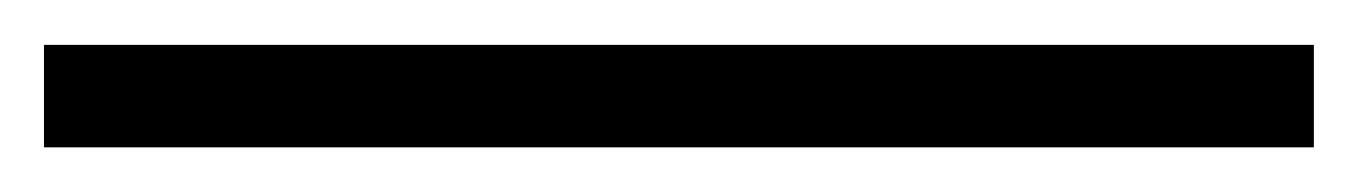

<svg xmlns="http://www.w3.org/2000/svg" viewBox="-28 -775 609 86"><path d="M560.5 -709H-8.3V-754.9H560.5Z"/></svg>

Font: Arial
Style: Regular
Weight: 400
Designer: Steve Matteson
Foundry: Ascender Corporation
Version: Version 2.00.3